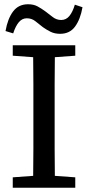

<svg xmlns="http://www.w3.org/2000/svg" viewBox="-20 -883 414 903"><path d="M40 -621V-670H334V-621L238 -614Q237 -551 237 -487.5Q237 -424 237 -359V-311Q237 -247 237 -183.5Q237 -120 238 -56L334 -49V0H40V-49L136 -56Q137 -119 137 -183Q137 -247 137 -311V-359Q137 -423 137 -486.5Q137 -550 136 -614ZM6 -737Q16 -795 41.5 -829Q67 -863 112 -863Q138 -863 156.5 -853Q175 -843 194 -829Q211 -816 228.5 -802.5Q246 -789 268 -789Q291 -789 306.5 -808Q322 -827 332 -861L368 -849Q358 -792 333 -758Q308 -724 263 -724Q237 -724 218 -733.5Q199 -743 182 -755Q163 -770 146 -783.5Q129 -797 106 -797Q84 -797 68.5 -778.5Q53 -760 42 -726Z"/></svg>

Font: Source Serif 4 SmText
Style: Regular
Weight: 400
Designer: Frank Grießhammer
Foundry: Adobe
Version: Version 4.005;hotconv 1.1.0;makeotfexe 2.6.0